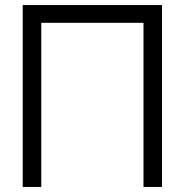

<svg xmlns="http://www.w3.org/2000/svg" viewBox="-20 -740 732 760"><path d="M70 0V-720H621.3V0H548V-649.7H143.3V0Z"/></svg>

Font: Hauora
Style: Regular
Weight: 400
Designer: Wayne Shih
Foundry: WCYS
Version: Version 1.001